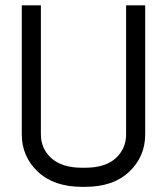

<svg xmlns="http://www.w3.org/2000/svg" viewBox="-20 -704 640 736"><path d="M136.7 -189Q136.7 -133.8 177.2 -97.4Q217.8 -61 294.4 -61H306.6Q383.3 -61 423.3 -97.4Q463.4 -133.8 463.4 -189V-683.6H536.6V-189Q536.6 -104 475.6 -45.9Q414.6 12.2 306.6 12.2H294.4Q186.5 12.2 125 -45.9Q63.5 -104 63.5 -189V-683.6H136.7Z"/></svg>

Font: Anka/Coder
Style: Regular
Weight: 400
Monospace: yes
Version: Version 001.100